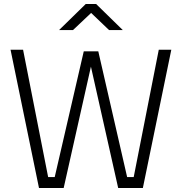

<svg xmlns="http://www.w3.org/2000/svg" viewBox="-20 -945 914 965"><path d="M33 -695H96L222 -55H255L401 -687H474L619 -55H652L778 -695H841L698 0H574L437 -610L300 0H176ZM277 -794 411 -925H463L597 -794H528L438 -880L347 -794Z"/></svg>

Font: Titillium Web[RUS by Daymarius]
Style: Regular
Weight: 300
Designer: Cyrillization by Daymarius
Foundry: Cyrillization by Daymarius
Version: Version 1.002 September 12, 2018